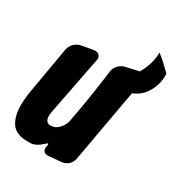

<svg xmlns="http://www.w3.org/2000/svg" viewBox="-175 -824 866 927"><g transform="rotate(30 258.5 -360.0)"><path d="M355 -66Q351 -45 335.5 -31.5Q320 -18 298 -16L231 -10H225Q211 -10 204.5 -17.5Q198 -25 198 -35Q198 -38 200 -48Q201 -52 201 -57Q201 -61 199 -61Q195 -61 187 -53Q154 -21 123 -20H109Q43 -20 17.5 -57Q-8 -94 -8 -156Q-8 -175 -6 -196Q-4 -217 0 -240L44 -495Q48 -516 63 -531Q78 -546 100 -551L162 -562Q166 -563 172 -563Q186 -563 194 -555Q202 -547 202 -535Q202 -533 200 -523L138 -204Q135 -188 135 -177Q135 -163 142 -152.5Q149 -142 164 -142Q191 -142 210 -162Q229 -182 235 -207Q253 -303 265 -382.5Q277 -462 283 -511Q286 -532 300.5 -547.5Q315 -563 336 -568L402 -583Q404 -584 408 -584Q425 -612 435 -645Q445 -678 445 -710Q449 -708 452 -705Q455 -702 458 -700L470 -690Q476 -684 478 -683L524 -640Q525 -637 525 -626Q525 -579 499.5 -535Q474 -491 428 -474Z"/></g></svg>

Font: Bangerz 2
Style: Regular
Weight: 400
Designer: vernon adams
Foundry: Vernon Adams
Version: Version 2.10;December 28, 2023;FontCreator 13.0.0.2683 64-bi